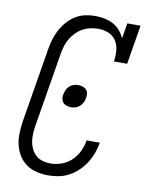

<svg xmlns="http://www.w3.org/2000/svg" viewBox="-85 -804 669 873"><g transform="rotate(10 250.0 -367.5)"><path d="M199 8Q172 8 145.5 2Q119 -4 97.5 -19Q76 -34 62.5 -56Q49 -78 42.5 -103.5Q36 -129 37 -157Q38 -185 42 -213L99 -558Q103 -581 109.5 -603.5Q116 -626 127.5 -647.5Q139 -669 155.5 -688Q172 -707 193 -720Q214 -733 237.5 -738Q261 -743 284 -743Q306 -743 327.5 -738.5Q349 -734 367 -724.5Q385 -715 399 -699Q413 -683 421 -664L433 -735H494L464 -554H403Q407 -579 405 -604Q403 -629 390.5 -649Q378 -669 355.5 -678.5Q333 -688 308 -688Q290 -688 271.5 -684Q253 -680 236.5 -671Q220 -662 206 -648Q192 -634 182.5 -618Q173 -602 167.5 -584Q162 -566 159 -549L102 -204Q99 -185 98 -166Q97 -147 100 -129.5Q103 -112 111 -96Q119 -80 132 -68.5Q145 -57 163 -52Q181 -47 199 -47Q225 -47 251 -56.5Q277 -66 296.5 -85Q316 -104 327.5 -128.5Q339 -153 343 -179H404Q400 -155 391.5 -131.5Q383 -108 369.5 -86Q356 -64 337 -45.5Q318 -27 295.5 -14.5Q273 -2 248.5 3Q224 8 199 8ZM247 -315Q237 -315 227 -318Q217 -321 210.5 -328Q204 -335 202 -345Q200 -355 202 -365Q204 -376 208.5 -386.5Q213 -397 221.5 -405Q230 -413 240.5 -416.5Q251 -420 262 -420Q273 -420 282.5 -417Q292 -414 299 -407Q306 -400 307.5 -390Q309 -380 307 -370Q306 -359 301 -348.5Q296 -338 287.5 -330Q279 -322 268.5 -318.5Q258 -315 247 -315Z"/></g></svg>

Font: Iosevka Slab Light Oblique
Style: Regular
Weight: 300
Italic angle: -9°
Monospace: yes
Designer: Belleve Invis
Foundry: Belleve Invis
Version: Version 11.1.1; ttfautohint (v1.8.3)